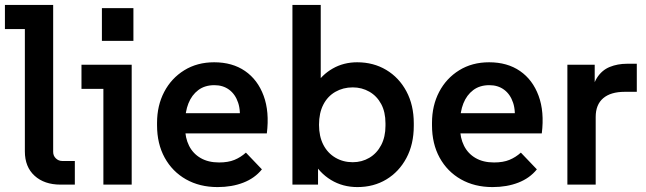

<svg xmlns="http://www.w3.org/2000/svg" viewBox="-35 -750 2625 780"><path d="M211 0Q145 0 105.5 -36Q66 -72 66 -135V-684L118 -632H-15V-730H181V-133Q181 -117 192 -106.5Q203 -96 218 -96H269V0Z M385 0V-441L436 -389H296V-487H500V0ZM379 -584V-717H507V-584Z M849 10Q776 10 720.5 -21.5Q665 -53 634 -109.5Q603 -166 603 -241V-251Q603 -321 632 -376.5Q661 -432 713.5 -464.5Q766 -497 835 -497Q909 -497 960.5 -461.5Q1012 -426 1036 -361Q1060 -296 1049 -208H686V-290H988L937 -248Q944 -298 932.5 -332.5Q921 -367 896 -385.5Q871 -404 836 -404Q797 -404 770.5 -384Q744 -364 730.5 -330Q717 -296 717 -251V-231Q717 -190 733 -158Q749 -126 780 -108Q811 -90 855 -90Q892 -90 917.5 -100.5Q943 -111 964 -130L1029 -62Q1000 -26 953.5 -8Q907 10 849 10Z M1417 10Q1357 10 1309.5 -19Q1262 -48 1235 -98L1257 -122V0H1153V-730H1268V-375L1245 -402Q1272 -446 1316.5 -471.5Q1361 -497 1416 -497Q1482 -497 1534 -466Q1586 -435 1616 -379Q1646 -323 1646 -249V-239Q1646 -164 1616 -108Q1586 -52 1534.5 -21Q1483 10 1417 10ZM1398 -91Q1435 -91 1465.5 -109Q1496 -127 1513.5 -160.5Q1531 -194 1531 -239V-249Q1531 -295 1513.5 -327.5Q1496 -360 1465.5 -377.5Q1435 -395 1398 -395Q1359 -395 1327.5 -377Q1296 -359 1278.5 -325Q1261 -291 1261 -243Q1261 -196 1278.5 -162Q1296 -128 1327.5 -109.5Q1359 -91 1398 -91Z M1966 10Q1893 10 1837.5 -21.5Q1782 -53 1751 -109.5Q1720 -166 1720 -241V-251Q1720 -321 1749 -376.5Q1778 -432 1830.5 -464.5Q1883 -497 1952 -497Q2026 -497 2077.5 -461.5Q2129 -426 2153 -361Q2177 -296 2166 -208H1803V-290H2105L2054 -248Q2061 -298 2049.5 -332.5Q2038 -367 2013 -385.5Q1988 -404 1953 -404Q1914 -404 1887.5 -384Q1861 -364 1847.5 -330Q1834 -296 1834 -251V-231Q1834 -190 1850 -158Q1866 -126 1897 -108Q1928 -90 1972 -90Q2009 -90 2034.5 -100.5Q2060 -111 2081 -130L2146 -62Q2117 -26 2070.5 -8Q2024 10 1966 10Z M2270 0V-487H2381V-346L2367 -347Q2370 -402 2390 -433.5Q2410 -465 2442 -478Q2474 -491 2512 -491H2552V-377H2503Q2446 -377 2415.5 -351Q2385 -325 2385 -275V0Z"/></svg>

Font: SUSE SemiBold
Style: Regular
Weight: 600
Designer: Rene Bieder
Foundry: SUSE
Version: Version 1.000